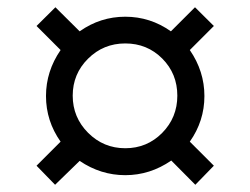

<svg xmlns="http://www.w3.org/2000/svg" viewBox="-20 -557 686 526"><path d="M323.2 -77.1Q255.9 -77.1 198.2 -116.2L130.9 -50.8L80.1 -103L146 -168.9Q106 -225.6 106 -293.9Q106 -361.8 146 -419.9L80.1 -485.8L131.8 -537.1L198.2 -471.2Q254.9 -511.2 323.2 -511.2Q391.6 -511.2 448.2 -471.2L514.2 -537.1L565.9 -485.8L500 -419.9Q540 -361.8 540 -293.9Q540 -225.6 500 -168.9L565.9 -103L515.1 -50.8L449.2 -117.2Q391.1 -77.1 323.2 -77.1ZM221.4 -193.1Q263.7 -150.9 323.2 -150.9Q382.8 -150.9 424.3 -192.9Q465.8 -234.9 465.8 -294.9Q465.8 -355 424.6 -396.5Q383.3 -438 323.2 -438Q263.2 -438 221.2 -396.2Q179.2 -354.5 179.2 -294.9Q179.2 -235.4 221.4 -193.1Z"/></svg>

Font: Uncut Sans
Style: Regular
Weight: 400
Designer: Kasper Nordkvist
Foundry: UNCUT.wtf
Version: Version 1.304;Glyphs 3.2 (3246)